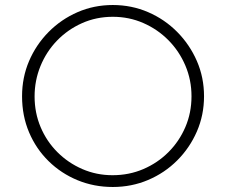

<svg xmlns="http://www.w3.org/2000/svg" viewBox="-20 -738 902 766"><path d="M68 -354Q68 -429 96 -494.5Q124 -560 174 -610.5Q224 -661 289.5 -689.5Q355 -718 430 -718Q505 -718 571 -689.5Q637 -661 687 -610.5Q737 -560 765.5 -494.5Q794 -429 794 -354Q794 -279 765.5 -213.5Q737 -148 687 -98Q637 -48 571 -20Q505 8 430 8Q355 8 289.5 -19Q224 -46 174 -95Q124 -144 96 -210Q68 -276 68 -354ZM118 -353Q118 -288 142 -231Q166 -174 209 -131Q252 -88 308.5 -63.5Q365 -39 429 -39Q495 -39 552 -63.5Q609 -88 652 -131Q695 -174 719.5 -231Q744 -288 744 -354Q744 -419 719.5 -476.5Q695 -534 652 -577.5Q609 -621 552 -646Q495 -671 430 -671Q364 -671 307 -645.5Q250 -620 207.5 -576Q165 -532 141.5 -474.5Q118 -417 118 -353Z"/></svg>

Font: Josefin Sans Thin Light
Style: Regular
Weight: 300
Version: Version 2.000